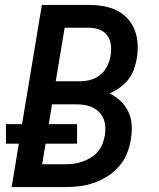

<svg xmlns="http://www.w3.org/2000/svg" viewBox="-20 -755 640 775"><path d="M27 0 56 -175H4V-254H69L149 -735H340Q369 -735 398 -730Q427 -725 452 -712.5Q477 -700 495.5 -679.5Q514 -659 524 -633Q534 -607 535.5 -577.5Q537 -548 532 -518Q528 -496 520 -474Q512 -452 497.5 -433.5Q483 -415 463 -401Q443 -387 422 -378Q447 -366 466.5 -347.5Q486 -329 498 -304Q510 -279 511.5 -250Q513 -221 508 -192Q504 -164 492.5 -135.5Q481 -107 460.5 -83.5Q440 -60 414 -43.5Q388 -27 359.5 -17Q331 -7 302 -3.5Q273 0 245 0ZM205 -427H304Q325 -427 346.5 -433Q368 -439 385.5 -453.5Q403 -468 413 -488.5Q423 -509 426 -530Q430 -552 427.5 -573.5Q425 -595 413 -611.5Q401 -628 381.5 -635.5Q362 -643 340 -643H241ZM150 -92H245Q262 -92 279.5 -94.5Q297 -97 314 -103Q331 -109 347 -119Q363 -129 375 -143Q387 -157 393.5 -174Q400 -191 403 -208Q406 -226 405 -243.5Q404 -261 397.5 -276.5Q391 -292 379 -303.5Q367 -315 352 -322Q337 -329 320 -331.5Q303 -334 285 -334H190L177 -254H291V-175H164Z"/></svg>

Font: Iosevka SS04 SmBd Ex Obl
Style: Regular
Weight: 600
Width: 7
Italic angle: -9°
Monospace: yes
Designer: Belleve Invis
Foundry: Belleve Invis
Version: Version 19.0.0; ttfautohint (v1.8.4)